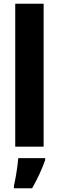

<svg xmlns="http://www.w3.org/2000/svg" viewBox="-20 -780 313 1021"><path d="M212 0V-760H61V0ZM220 72V61H77C74 102 63 171 54 208V221H151C179 172 202 122 220 72Z"/></svg>

Font: Noto Sans Gurmukhi Condensed ExtraBold
Style: Regular
Weight: 800
Width: 3
Designer: Jelle Bosma - Monotype Design Team
Foundry: Monotype Imaging Inc.
Version: Version 2.004